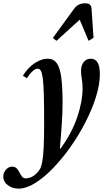

<svg xmlns="http://www.w3.org/2000/svg" viewBox="-138 -891 654 1166"><path d="M-25 254.5Q-62 254.5 -90 234Q-118 213.5 -118 181.5Q-118 158 -102 139.5Q-86 121 -64 121Q-46.5 121 -36.5 131.8Q-26.5 142.5 -19.5 156.8Q-12.5 171 -4 181.8Q4.5 192.5 20 192.5Q27 192.5 46.2 186.8Q65.5 181 89 156.5Q98.5 147 106 133Q113.5 119 119 89.2Q124.5 59.5 127.2 3.8Q130 -52 130 -145Q130 -249.5 128.2 -314.5Q126.5 -379.5 122 -414Q117.5 -448.5 110 -461.2Q102.5 -474 90.5 -474Q64 -474 25 -416.5L1 -431Q30.5 -479 71.5 -506.8Q112.5 -534.5 152.5 -534.5Q186.5 -534.5 206 -508.5Q225.5 -482.5 233.8 -423Q242 -363.5 242 -262.5Q242 -213.5 237.5 -143.2Q233 -73 225.5 11L229 12.5Q297.5 -81.5 330.5 -177.8Q363.5 -274 363.5 -356.5Q363.5 -384 358.8 -412Q354 -440 354 -460.5Q354 -493.5 370.2 -514Q386.5 -534.5 413 -534.5Q468.5 -534.5 468.5 -441.5Q468.5 -378.5 445 -303.2Q421.5 -228 381.5 -149.8Q341.5 -71.5 290.5 0.8Q239.5 73 184.2 130.2Q129 187.5 75 221Q21 254.5 -25 254.5ZM205 -643 183 -660.5 311 -836.5Q335.5 -871 378 -871Q400 -871 408.5 -862.5Q417 -854 418 -836.5L430 -661.5L400 -643L346 -771.5Z"/></svg>

Font: Libre Caslon Condensed Bold
Style: Italic
Weight: 700
Italic angle: -22.583°
Designer: Pablo Impallari, Rodrigo Fuenzalida, Katja Schimmel, Ertekin Erdin
Foundry: Pablo Impallari, Rodrigo Fuenzalida
Version: Version 2.000; ttfautohint (v1.8.4.7-5d5b);gftools[0.9.33]